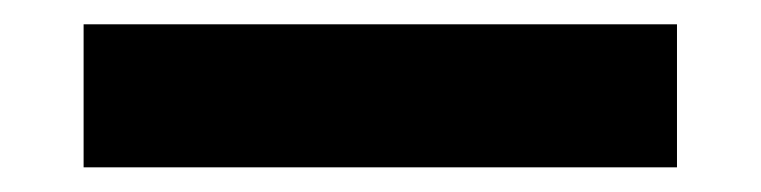

<svg xmlns="http://www.w3.org/2000/svg" viewBox="-20 -20 626 158"><path d="M48.8 117.7V0H537.1V117.7Z"/></svg>

Font: Cascadia Code PL
Style: Regular
Weight: 400
Monospace: yes
Designer: Aaron Bell
Foundry: Saja Typeworks
Version: Version 2102.003